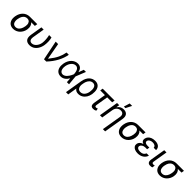

<svg xmlns="http://www.w3.org/2000/svg" viewBox="518 -2812 5055 5055"><g transform="rotate(45 3046.0 -284.5)"><path d="M55.4 -258.5 58.2 -269.9Q67.1 -324.6 91.3 -372Q115.4 -419.4 150.9 -454Q186.4 -488.6 234.4 -508.5Q282.3 -528.4 336.6 -528.4H615.1L602.3 -450.3H465.9Q505.7 -418 521.8 -365.9Q538 -313.9 527 -248.6L525.6 -238.6Q517.4 -190.3 494 -145.8Q470.5 -101.2 435.4 -66.4Q400.2 -31.6 351.6 -10.8Q302.9 9.9 248.6 9.9Q204.5 9.9 168.9 -3.4Q133.2 -16.7 109.2 -40.8Q85.2 -65 70 -98.4Q54.7 -131.7 51.8 -172.2Q49 -212.7 55.4 -258.5ZM156.2 -269.9 153.4 -258.5Q146 -220.2 149.3 -185.7Q152.7 -151.3 164.2 -125Q175.8 -98.7 200.8 -83.5Q225.9 -68.2 261.4 -68.2Q289.4 -68.2 314.3 -78.1Q339.1 -88.1 357.8 -105.6Q376.4 -123.2 391.2 -147.4Q405.9 -171.5 415.5 -199.4Q425.1 -227.3 430.4 -258.5L433.2 -269.9Q437.1 -299 437.1 -325.6Q437.1 -352.3 429.7 -375Q422.2 -397.7 409.3 -414.6Q396.3 -431.5 374.5 -440.9Q352.6 -450.3 323.9 -450.3Q295.8 -450.3 271 -440.7Q246.1 -431.1 227.5 -414.6Q208.8 -398.1 194.2 -375.2Q179.7 -352.3 170.3 -325.8Q160.9 -299.4 156.2 -269.9Z M751.4 -545.5H835.2L779.8 -210.2Q774.5 -170.5 778.2 -142.9Q782 -115.4 795.6 -98.5Q809.3 -81.7 826.9 -74.2Q844.5 -66.8 866.5 -66.8Q934.3 -66.8 988.1 -127.1Q1041.9 -187.5 1056.8 -277Q1065 -341.6 1059.5 -411.2Q1054 -480.8 1038.4 -545.5H1126.4Q1142 -498.9 1146.1 -424.5Q1150.2 -350.1 1139.2 -277Q1131.7 -231.2 1116.5 -189.8Q1101.2 -148.4 1076.7 -111.7Q1052.2 -74.9 1021 -48.1Q989.7 -21.3 947.8 -5.7Q905.9 9.9 858 9.9Q813.2 9.9 779.7 -3.2Q746.1 -16.3 723.7 -43.3Q701.3 -70.3 694.4 -112.2Q687.5 -154.1 696 -211.6Z M1393.8 0 1283 -545.5H1373.9L1456.3 -89.5H1462Q1518.5 -160.9 1557.7 -220.7Q1596.9 -280.5 1622.2 -335.6Q1647.4 -390.6 1661.9 -438.2Q1676.5 -485.8 1687.9 -545.5H1771.7Q1749.3 -408 1675.1 -269.2Q1600.9 -130.3 1479 0Z M2018.8 11.4Q1950.3 10.7 1903.6 -26.3Q1856.9 -63.2 1839.1 -128.9Q1821.4 -194.6 1835.6 -278.4Q1845.2 -337.7 1870.2 -388.8Q1895.2 -440 1930.8 -475.9Q1966.3 -511.7 2011.9 -532.1Q2057.5 -552.6 2106.9 -552.6Q2144.2 -552.6 2173.5 -541.4Q2202.8 -530.2 2222.7 -509.2Q2242.5 -488.3 2255.3 -461.6Q2268.1 -435 2275.9 -400.6L2331.3 -545.5H2410.9L2301.5 -271.3L2300.4 -267.4L2325.6 0H2246.1L2237.9 -133.2Q2149.5 13.1 2018.8 11.4ZM2229 -278.1V-279.8Q2228.3 -296.2 2226.9 -311.4Q2225.5 -326.7 2221.6 -347.3Q2217.7 -367.9 2212.2 -385.1Q2206.7 -402.3 2197.1 -419.9Q2187.5 -437.5 2175.1 -449.8Q2162.6 -462 2144.4 -469.6Q2126.1 -477.3 2104 -477.3Q2038 -477.3 1985.3 -417.8Q1932.5 -358.3 1916.5 -265.6Q1907.3 -208.1 1916.5 -162.5Q1925.8 -116.8 1952.8 -90.4Q1979.8 -63.9 2020.2 -63.9Q2051.1 -63.9 2080.6 -79.4Q2110.1 -94.8 2131.7 -117.2Q2153.4 -139.6 2173.5 -169.9Q2193.5 -200.3 2205.6 -224.6Q2217.7 -248.9 2227.6 -274.1Z M2415.1 203.1 2494.7 -279.8Q2505.7 -346.9 2530.7 -399.5Q2555.8 -452.1 2590.6 -485.3Q2625.4 -518.5 2667.6 -535.5Q2709.9 -552.6 2757.5 -552.6Q2828.1 -552.6 2873.8 -515.6Q2919.4 -478.7 2935.9 -411.8Q2952.4 -344.8 2939.3 -254.3L2937.9 -244.3Q2925.1 -170.5 2888.8 -113.1Q2852.6 -55.8 2796.5 -22.9Q2740.4 9.9 2673.7 9.9Q2582.4 9.9 2540.1 -57.2L2498.9 203.1ZM2566.4 -222.7Q2564.6 -201 2566.6 -180.2Q2568.5 -159.4 2576.2 -138.3Q2583.8 -117.2 2596.8 -101.2Q2609.7 -85.2 2631.7 -75.3Q2653.8 -65.3 2682.2 -65.3Q2716.6 -65.3 2746.1 -79.5Q2775.6 -93.8 2796.2 -118.8Q2816.8 -143.8 2830.8 -175.6Q2844.8 -207.4 2851.2 -244.3L2852.6 -254.3Q2857.6 -292.3 2857.8 -325.3Q2858 -358.3 2850.7 -385.8Q2843.4 -413.4 2830.3 -433.1Q2817.1 -452.8 2795.3 -463.6Q2773.4 -474.4 2744.7 -474.4Q2715.9 -474.4 2690.5 -463.1Q2665.1 -451.7 2646.3 -433.1Q2627.5 -414.4 2612.7 -389.2Q2598 -364 2589.1 -337Q2580.3 -310 2575.6 -281.2Z M3476.9 -545.5 3464.1 -467.3H3279.5L3224.1 -132.1Q3221.6 -119 3221.8 -108.8Q3221.9 -98.7 3223.4 -92.3Q3224.8 -85.9 3229 -81.3Q3233.3 -76.7 3236.7 -74.4Q3240.1 -72.1 3246.4 -71Q3252.8 -70 3256.4 -69.8Q3259.9 -69.6 3266.7 -69.6Q3288.7 -69.6 3313.6 -85.2L3324.9 -18.5Q3300.4 -1.8 3277.7 4.1Q3255 9.9 3228.3 9.9Q3171.5 9.9 3149.7 -24.5Q3127.8 -58.9 3140.3 -136.4L3195.3 -467.3H3021L3033.7 -545.5Z M3614.7 -328.1 3560.7 0H3476.9L3567.8 -545.5H3648.8L3634.6 -460.2H3641.7Q3668.3 -503.6 3712.5 -528.1Q3756.7 -552.6 3816.4 -552.6Q3902 -552.6 3942.8 -500.4Q3983.7 -448.2 3967 -346.6L3874.6 204.5H3790.8L3881.7 -340.9Q3892.4 -404.8 3865.2 -441.1Q3838.1 -477.3 3779.5 -477.3Q3718.4 -477.3 3672.8 -437.5Q3627.1 -397.7 3614.7 -328.1ZM3761 -606.5 3812.1 -772.7H3903.1L3819.2 -606.5Z M4086.3 -258.5 4089.1 -269.9Q4098 -324.6 4122.2 -372Q4146.3 -419.4 4181.8 -454Q4217.3 -488.6 4265.3 -508.5Q4313.2 -528.4 4367.5 -528.4H4646L4633.2 -450.3H4496.8Q4536.6 -418 4552.7 -365.9Q4568.9 -313.9 4557.9 -248.6L4556.5 -238.6Q4548.3 -190.3 4524.9 -145.8Q4501.4 -101.2 4466.3 -66.4Q4431.1 -31.6 4382.5 -10.8Q4333.8 9.9 4279.5 9.9Q4235.4 9.9 4199.8 -3.4Q4164.1 -16.7 4140.1 -40.8Q4116.1 -65 4100.9 -98.4Q4085.6 -131.7 4082.7 -172.2Q4079.9 -212.7 4086.3 -258.5ZM4187.1 -269.9 4184.3 -258.5Q4176.8 -220.2 4180.2 -185.7Q4183.6 -151.3 4195.1 -125Q4206.7 -98.7 4231.7 -83.5Q4256.7 -68.2 4292.3 -68.2Q4320.3 -68.2 4345.2 -78.1Q4370 -88.1 4388.7 -105.6Q4407.3 -123.2 4422.1 -147.4Q4436.8 -171.5 4446.4 -199.4Q4456 -227.3 4461.3 -258.5L4464.1 -269.9Q4468 -299 4468 -325.6Q4468 -352.3 4460.6 -375Q4453.1 -397.7 4440.2 -414.6Q4427.2 -431.5 4405.4 -440.9Q4383.5 -450.3 4354.8 -450.3Q4326.7 -450.3 4301.8 -440.7Q4277 -431.1 4258.3 -414.6Q4239.7 -398.1 4225.1 -375.2Q4210.6 -352.3 4201.2 -325.8Q4191.8 -299.4 4187.1 -269.9Z M4991.1 -261.4H4990.8L4988.3 -244.3H4922.9Q4866.8 -244.3 4827.9 -217.9Q4789.1 -191.4 4782.3 -152Q4776.3 -113.6 4809.7 -90.2Q4843 -66.8 4904.5 -66.8Q4963.8 -66.8 5000 -89.1Q5036.2 -111.5 5056.5 -159.1H5141.7Q5119.3 -81.7 5051.5 -35.9Q4983.7 9.9 4887.4 9.9Q4824.9 9.9 4777.9 -9.8Q4730.8 -29.5 4708.1 -65.5Q4685.4 -101.6 4692.8 -147.7Q4695.3 -162.3 4700.5 -175.8Q4705.6 -189.3 4715.6 -204.2Q4725.5 -219.1 4739.3 -231.4Q4753.2 -243.6 4774.3 -254.8Q4795.5 -266 4821.4 -272.7Q4729 -300.1 4744 -392Q4752.5 -441.8 4784.8 -478.2Q4817.1 -514.6 4867.4 -533.6Q4917.6 -552.6 4979.8 -552.6Q5072.8 -552.6 5123.4 -511Q5174 -469.5 5171.5 -394.9H5083.5Q5081.7 -432.9 5051.1 -455.1Q5020.6 -477.3 4967 -477.3Q4910.9 -477.3 4873.4 -453.8Q4835.9 -430.4 4829.2 -392Q4823.9 -356.9 4850.1 -336.8Q4876.4 -316.8 4934.3 -316.8H4999.6Z M5324.9 -545.5H5408.7L5340.6 -134.9Q5337.4 -116.8 5340.7 -104.2Q5344.1 -91.6 5352.8 -85.8Q5361.5 -79.9 5370.9 -77.6Q5380.3 -75.3 5393.1 -75.3Q5414.4 -75.3 5435.7 -82.4L5422.9 -2.8Q5386.4 7.1 5349.1 7.1Q5295.5 7.1 5270.1 -26.5Q5244.7 -60 5256.7 -134.9Z M5516.7 -258.5 5519.5 -269.9Q5528.4 -324.6 5552.6 -372Q5576.7 -419.4 5612.2 -454Q5647.7 -488.6 5695.7 -508.5Q5743.6 -528.4 5797.9 -528.4H6076.3L6063.6 -450.3H5927.2Q5967 -418 5983.1 -365.9Q5999.3 -313.9 5988.3 -248.6L5986.9 -238.6Q5978.7 -190.3 5955.3 -145.8Q5931.8 -101.2 5896.7 -66.4Q5861.5 -31.6 5812.9 -10.8Q5764.2 9.9 5709.9 9.9Q5665.8 9.9 5630.1 -3.4Q5594.5 -16.7 5570.5 -40.8Q5546.5 -65 5531.2 -98.4Q5516 -131.7 5513.1 -172.2Q5510.3 -212.7 5516.7 -258.5ZM5617.5 -269.9 5614.7 -258.5Q5607.2 -220.2 5610.6 -185.7Q5614 -151.3 5625.5 -125Q5637.1 -98.7 5662.1 -83.5Q5687.1 -68.2 5722.7 -68.2Q5750.7 -68.2 5775.6 -78.1Q5800.4 -88.1 5819.1 -105.6Q5837.7 -123.2 5852.5 -147.4Q5867.2 -171.5 5876.8 -199.4Q5886.4 -227.3 5891.7 -258.5L5894.5 -269.9Q5898.4 -299 5898.4 -325.6Q5898.4 -352.3 5891 -375Q5883.5 -397.7 5870.6 -414.6Q5857.6 -431.5 5835.8 -440.9Q5813.9 -450.3 5785.2 -450.3Q5757.1 -450.3 5732.2 -440.7Q5707.4 -431.1 5688.7 -414.6Q5670.1 -398.1 5655.5 -375.2Q5641 -352.3 5631.6 -325.8Q5622.2 -299.4 5617.5 -269.9Z"/></g></svg>

Font: Karasuma Gothic
Style: Italic
Weight: 400
Italic angle: -9.39999°
Designer: Rasmus Andersson / Ryoko Nishizuka
Foundry: Genbu
Version: Version 1.00